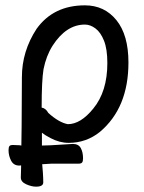

<svg xmlns="http://www.w3.org/2000/svg" viewBox="-20 -512 540 719"><path d="M52 108Q31 108 21.5 89.5Q12 71 12 51Q12 40 15 35.5Q18 31 28 31H30Q45 32 54 32H55Q57 33 60 33Q61 14 62 -223Q62 -320 117 -404Q117 -404 117 -404Q180 -492 298 -492Q371 -492 416 -436.5Q461 -381 461 -278Q461 -108 354 -18Q303 23 237 23Q203 23 169 5Q148 -6 137 -15V33L170 32L253 27Q274 27 282.5 42.5Q291 58 291 81Q291 92 287.5 96.5Q284 101 273 101H171L138 103Q139 112 140.5 133Q142 154 142 171Q142 187 115 187Q98 187 78 178Q58 169 58 153Q58 141 59 115V107Q57 108 53 108ZM382 -276Q382 -328 369.5 -359.5Q357 -391 337.5 -405.5Q318 -420 298 -420Q228 -420 177 -341Q153 -303 143 -253Q136 -211 136 -109Q151 -107 161 -89Q201 -53 234 -47Q282 -47 329 -105Q382 -169 382 -276Z"/></svg>

Font: Moon Stars Kai HW
Style: Bold
Weight: 700
Designer: GuiWonder
Version: Version 1.101